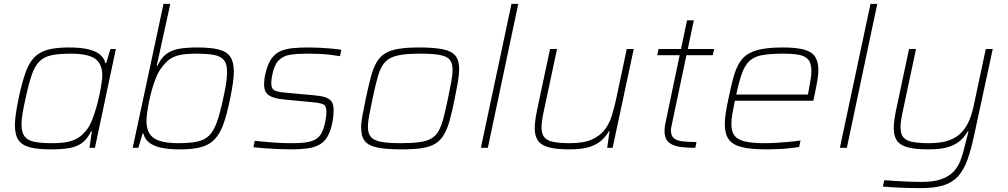

<svg xmlns="http://www.w3.org/2000/svg" viewBox="-20 -763 5201 991"><path d="M244 8Q176 8 135 -2.5Q94 -13 75.5 -40Q57 -67 57 -116Q57 -143 62 -177Q67 -211 76 -255Q93 -335 111 -386.5Q129 -438 156.5 -466.5Q184 -495 227 -506.5Q270 -518 335 -518Q393 -518 432 -509.5Q471 -501 494 -483Q517 -465 524 -437H528L550 -510H578L470 0H442L454 -85H450Q431 -46 404.5 -26Q378 -6 339 1Q300 8 244 8ZM251 -24Q303 -24 335.5 -32Q368 -40 390 -56Q412 -72 432 -99Q446 -119 457.5 -149Q469 -179 478.5 -213Q488 -247 494.5 -279.5Q501 -312 504.5 -337Q508 -362 508 -373Q508 -435 470 -460.5Q432 -486 345 -486Q285 -486 246.5 -478Q208 -470 184 -446.5Q160 -423 144 -377Q128 -331 112 -255Q102 -212 96.5 -178Q91 -144 91 -120Q91 -80 107 -59Q123 -38 158 -31Q193 -24 251 -24Z M908 8Q851 8 812 -0.5Q773 -9 750 -27Q727 -45 720 -74H716L694 0H665L824 -743H859L789 -424H793Q812 -465 839.5 -485Q867 -505 906 -511.5Q945 -518 999 -518Q1068 -518 1109 -507.5Q1150 -497 1168.5 -470Q1187 -443 1187 -394Q1187 -368 1182 -333.5Q1177 -299 1168 -255Q1152 -175 1133.5 -123.5Q1115 -72 1087.5 -43.5Q1060 -15 1017.5 -3.5Q975 8 908 8ZM900 -24Q960 -24 998 -32Q1036 -40 1059.5 -63.5Q1083 -87 1099.5 -133Q1116 -179 1132 -255Q1142 -299 1147 -332.5Q1152 -366 1152 -391Q1152 -432 1136.5 -452Q1121 -472 1086.5 -479Q1052 -486 993 -486Q940 -486 907.5 -479Q875 -472 853 -455Q831 -438 812 -411Q798 -393 786.5 -365Q775 -337 765.5 -304.5Q756 -272 749.5 -240Q743 -208 739.5 -181.5Q736 -155 736 -139Q736 -76 774.5 -50Q813 -24 900 -24Z M1483 8Q1453 8 1418.5 6.5Q1384 5 1350 2.5Q1316 0 1288 -3L1295 -36Q1335 -32 1360.5 -30Q1386 -28 1406 -26.5Q1426 -25 1446 -24.5Q1466 -24 1494 -24Q1555 -24 1587.5 -34.5Q1620 -45 1635 -68.5Q1650 -92 1658 -132Q1662 -150 1663.5 -163.5Q1665 -177 1665 -186Q1665 -217 1648.5 -224.5Q1632 -232 1597 -235L1441 -250Q1391 -255 1367 -271.5Q1343 -288 1343 -327Q1343 -339 1344.5 -353Q1346 -367 1350 -383Q1361 -431 1380 -458.5Q1399 -486 1426.5 -498.5Q1454 -511 1491 -514.5Q1528 -518 1575 -518Q1600 -518 1629.5 -516.5Q1659 -515 1688.5 -512.5Q1718 -510 1742 -506L1735 -473Q1705 -478 1678.5 -481Q1652 -484 1624 -485Q1596 -486 1561 -486Q1516 -486 1480.5 -481Q1445 -476 1421 -454Q1397 -432 1386 -380Q1383 -366 1381.5 -354.5Q1380 -343 1380 -334Q1380 -305 1397 -296.5Q1414 -288 1451 -285L1603 -271Q1639 -268 1660.5 -260.5Q1682 -253 1692 -238Q1702 -223 1702 -196Q1702 -180 1700.5 -163.5Q1699 -147 1694 -124Q1685 -82 1669 -56Q1653 -30 1628 -16Q1603 -2 1567 3Q1531 8 1483 8Z M2052 8Q1973 8 1927.5 -1.5Q1882 -11 1863 -35Q1844 -59 1844 -104Q1844 -131 1851 -168.5Q1858 -206 1868 -254Q1882 -319 1894 -365Q1906 -411 1923.5 -441Q1941 -471 1968 -487.5Q1995 -504 2037.5 -511Q2080 -518 2143 -518Q2222 -518 2267 -508.5Q2312 -499 2331 -475Q2350 -451 2350 -407Q2350 -379 2343.5 -341Q2337 -303 2327 -254Q2314 -189 2301.5 -143.5Q2289 -98 2271.5 -68Q2254 -38 2227 -21.5Q2200 -5 2158 1.5Q2116 8 2052 8ZM2048 -24Q2107 -24 2145.5 -29.5Q2184 -35 2207.5 -49Q2231 -63 2245 -89Q2259 -115 2269.5 -155.5Q2280 -196 2292 -254Q2302 -303 2309 -340Q2316 -377 2316 -403Q2316 -437 2301 -455Q2286 -473 2249 -479.5Q2212 -486 2147 -486Q2074 -486 2032 -476.5Q1990 -467 1967.5 -442.5Q1945 -418 1931.5 -372Q1918 -326 1903 -254Q1893 -206 1886 -169.5Q1879 -133 1879 -107Q1879 -74 1894.5 -56Q1910 -38 1947 -31Q1984 -24 2048 -24Z M2462 0 2620 -743H2655L2498 0Z M2919 8Q2850 8 2811 -3Q2772 -14 2756 -38Q2740 -62 2740 -101Q2740 -119 2743 -142Q2746 -165 2751 -190L2819 -510H2855L2788 -195Q2782 -168 2778.5 -145.5Q2775 -123 2775 -106Q2775 -72 2789.5 -54.5Q2804 -37 2836.5 -30.5Q2869 -24 2922 -24Q2994 -24 3037 -44Q3080 -64 3103.5 -96.5Q3127 -129 3138.5 -168Q3150 -207 3159 -246L3215 -510H3251L3142 0H3114L3126 -85H3122Q3108 -60 3085.5 -39Q3063 -18 3024 -5Q2985 8 2919 8Z M3569 0Q3530 0 3500 -3.5Q3470 -7 3450 -16.5Q3430 -26 3420 -42.5Q3410 -59 3410 -87Q3410 -94 3410.5 -100.5Q3411 -107 3412 -114.5Q3413 -122 3415 -129L3488 -478H3372L3379 -510H3495L3526 -658H3561L3530 -510H3666L3659 -478H3523L3447 -118Q3445 -111 3444.5 -105.5Q3444 -100 3443.5 -96.5Q3443 -93 3443 -90Q3443 -62 3458 -49.5Q3473 -37 3502.5 -33.5Q3532 -30 3575 -30Z M3937 8Q3857 8 3809.5 -3.5Q3762 -15 3741.5 -43.5Q3721 -72 3721 -122Q3721 -148 3726 -180.5Q3731 -213 3740 -254Q3755 -329 3770.5 -380Q3786 -431 3813 -461Q3840 -491 3889 -504.5Q3938 -518 4020 -518Q4090 -518 4130 -507Q4170 -496 4187 -470.5Q4204 -445 4204 -400Q4204 -389 4201.5 -367.5Q4199 -346 4193.5 -317.5Q4188 -289 4181 -256L4178 -243H3773Q3765 -205 3760 -175Q3755 -145 3755 -122Q3755 -85 3771 -63.5Q3787 -42 3824.5 -33Q3862 -24 3926 -24Q3955 -24 3988.5 -26Q4022 -28 4054.5 -31Q4087 -34 4112 -38L4105 -5Q4086 -1 4057.5 2Q4029 5 3998 6.5Q3967 8 3937 8ZM3780 -275H4150L4154 -296Q4160 -330 4164 -353.5Q4168 -377 4168 -396Q4168 -436 4152 -455Q4136 -474 4104 -480Q4072 -486 4021 -486Q3955 -486 3914 -478.5Q3873 -471 3849 -449Q3825 -427 3810 -385.5Q3795 -344 3780 -275Z M4315 0 4473 -743H4508L4351 0Z M4733 208Q4699 208 4662 207Q4625 206 4592 204Q4559 202 4537 200L4544 167Q4574 169 4609 171.5Q4644 174 4678 175Q4712 176 4736 176Q4801 176 4841 161Q4881 146 4903.5 121Q4926 96 4937.5 65Q4949 34 4957 1Q4962 -21 4968 -42.5Q4974 -64 4979 -85H4975Q4961 -60 4938.5 -39Q4916 -18 4877 -5Q4838 8 4772 8Q4703 8 4664 -3Q4625 -14 4609 -38Q4593 -62 4593 -101Q4593 -119 4596 -142Q4599 -165 4604 -190L4672 -510H4708L4641 -195Q4635 -168 4631.5 -145.5Q4628 -123 4628 -106Q4628 -72 4642.5 -54.5Q4657 -37 4689.5 -30.5Q4722 -24 4775 -24Q4827 -24 4865 -34.5Q4903 -45 4930.5 -68Q4958 -91 4976 -127Q4994 -163 5005 -214L5068 -510H5104L5008 -65Q4992 11 4973 63Q4954 115 4925 147Q4896 179 4850 193.5Q4804 208 4733 208Z"/></svg>

Font: Saira SemiExpanded Thin
Style: Italic
Weight: 250
Width: 6
Italic angle: -12°
Designer: Hector Gatti with collaboration of the Omnibus-Type team
Foundry: Omnibus-Type
Version: Version 1.101